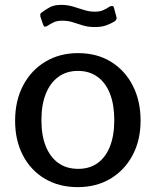

<svg xmlns="http://www.w3.org/2000/svg" viewBox="-20 -758 639 788"><path d="M299 10Q222 10 164 -24.5Q106 -59 74 -120.5Q42 -182 42 -262Q42 -345 75 -407.5Q108 -470 166.5 -505Q225 -540 300 -540Q378 -540 435.5 -504.5Q493 -469 525 -406.5Q557 -344 557 -263Q557 -183 524.5 -121.5Q492 -60 434 -25Q376 10 299 10ZM301 -65Q348 -65 381 -89Q414 -113 431.5 -157.5Q449 -202 449 -265Q449 -328 431.5 -373Q414 -418 380.5 -442.5Q347 -467 300 -467Q253 -467 219.5 -442.5Q186 -418 168 -373Q150 -328 150 -265Q150 -202 168 -157.5Q186 -113 219.5 -89Q253 -65 301 -65ZM450 -670Q437 -662 417.5 -654.5Q398 -647 369 -647Q342 -647 320.5 -653.5Q299 -660 279.5 -666.5Q260 -673 235 -673Q214 -673 200.5 -666.5Q187 -660 173 -651Q167 -648 163.5 -648.5Q160 -649 157 -657L146 -689Q145 -694 145 -698Q145 -702 150 -706Q167 -719 185 -728.5Q203 -738 231 -738Q257 -738 280 -731Q303 -724 325 -717Q347 -710 369 -710Q389 -710 403 -716Q417 -722 430 -731Q437 -734 441.5 -733.5Q446 -733 448 -725L458 -688Q461 -678 450 -670Z"/></svg>

Font: Libre Franklin Thin Medium
Style: Regular
Weight: 500
Version: Version 3.000